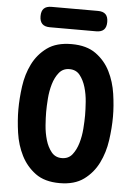

<svg xmlns="http://www.w3.org/2000/svg" viewBox="-61 -976 723 1032"><g transform="rotate(5 300.0 -460.0)"><path d="M300 -125Q336 -125 356.5 -151Q377 -177 388 -214.5Q399 -252 402 -293Q405 -334 405 -365Q405 -396 402 -437.5Q399 -479 388 -516Q377 -553 356.5 -579Q336 -605 300 -605Q265 -605 244 -579Q223 -553 212 -515.5Q201 -478 198 -437Q195 -396 195 -365Q195 -334 198 -293Q201 -252 212 -214.5Q223 -177 244 -151Q265 -125 300 -125ZM300 10Q219 10 169.5 -26.5Q120 -63 92 -118.5Q64 -174 54.5 -240Q45 -306 45 -365Q45 -424 54 -490Q63 -556 90.5 -611.5Q118 -667 168 -703.5Q218 -740 300 -740Q381 -740 431 -704Q481 -668 508.5 -613Q536 -558 545.5 -493Q555 -428 555 -371Q555 -310 545.5 -243Q536 -176 508 -119.5Q480 -63 430 -26.5Q380 10 300 10ZM175 -820Q147 -820 133.5 -834Q120 -848 120 -875Q120 -903 133.5 -916.5Q147 -930 175 -930H425Q453 -930 466.5 -916.5Q480 -903 480 -875Q480 -847 466.5 -833.5Q453 -820 425 -820Z"/></g></svg>

Font: Maple Mono ExtraBold
Style: Regular
Weight: 800
Monospace: yes
Designer: subframe7536
Version: Version 7.000